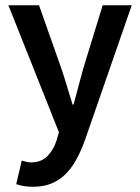

<svg xmlns="http://www.w3.org/2000/svg" viewBox="-20 -511 535 733"><path d="M106 202Q86 202 71 199.5Q56 197 42 192L63 102Q70 104 79.5 106.5Q89 109 98 109Q137 109 160.5 85.5Q184 62 196 25L205 -6L12 -491H129L214 -250Q225 -218 235.5 -182.5Q246 -147 257 -112H261Q270 -146 279.5 -181.5Q289 -217 298 -250L372 -491H483L305 22Q290 64 272 97Q254 130 230.5 153.5Q207 177 176.5 189.5Q146 202 106 202Z"/></svg>

Font: Processing Sans Pro Semibold
Style: Regular
Weight: 600
Designer: Paul D. Hunt
Foundry: Adobe Systems Incorporated
Version: Version 2.020;PS 2.000;hotconv 1.0.86;makeotf.lib2.5.63406